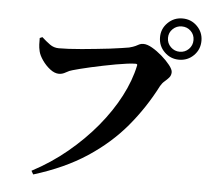

<svg xmlns="http://www.w3.org/2000/svg" viewBox="-59 -916 1119 1034"><g transform="rotate(5 500.0 -398.5)"><path d="M147 36Q248 -17 335 -89Q422 -161 490 -243Q558 -325 602.5 -410.5Q647 -496 664 -577Q666 -582 663.5 -584.5Q661 -587 656 -587Q638 -587 610.5 -583.5Q583 -580 549.5 -574Q516 -568 482 -561Q448 -554 416.5 -547Q385 -540 360 -533.5Q335 -527 321 -523Q304 -519 285.5 -508Q267 -497 249 -497Q225 -497 200.5 -516Q176 -535 158 -561Q140 -587 135 -608Q130 -629 129.5 -645Q129 -661 129 -680L143 -686Q166 -665 187.5 -649.5Q209 -634 236 -634Q258 -634 290 -635.5Q322 -637 360 -640.5Q398 -644 436.5 -648Q475 -652 510 -656Q545 -660 572 -664.5Q599 -669 613 -671Q636 -677 647 -682.5Q658 -688 666.5 -692.5Q675 -697 689 -697Q709 -697 736 -681.5Q763 -666 790 -642.5Q817 -619 835 -596Q853 -573 853 -559Q853 -541 842.5 -529Q832 -517 819 -506Q806 -495 797 -479Q735 -358 649.5 -256Q564 -154 444 -75Q324 4 158 55ZM886 -629Q840 -629 807 -661.5Q774 -694 774 -741Q774 -787 807 -819.5Q840 -852 886 -852Q933 -852 965.5 -819.5Q998 -787 998 -741Q998 -694 965.5 -661.5Q933 -629 886 -629ZM886 -672Q915 -672 935 -692Q955 -712 955 -741Q955 -770 935 -789.5Q915 -809 886 -809Q858 -809 837.5 -789.5Q817 -770 817 -741Q817 -712 837.5 -692Q858 -672 886 -672Z"/></g></svg>

Font: Noto Serif JP ExtraLight ExtraBold
Style: Regular
Weight: 800
Version: Version 2.003-H1;hotconv 1.1.1;makeotfexe 2.6.0